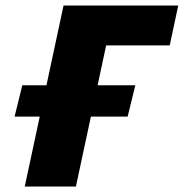

<svg xmlns="http://www.w3.org/2000/svg" viewBox="-20 -678 668 698"><path d="M70 0 211 -658H397L256 0ZM275 -513 306 -658H628L597 -513ZM33 -254 61 -368H472L444 -254Z"/></svg>

Font: Ysabeau Black
Style: Italic
Weight: 900
Italic angle: -12°
Version: Version 2.000;gftools[0.9.27.dev2+g8671c4b]